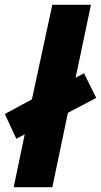

<svg xmlns="http://www.w3.org/2000/svg" viewBox="-30 -780 421 800"><path d="M27 0 73 -220 38 -202 -10 -305 103 -366 188 -760H349L285 -456L320 -475L371 -372L253 -310L188 0Z"/></svg>

Font: Noto Sans Display Extra
Style: Italic
Weight: 800
Italic angle: -12°
Designer: Monotype Design Team
Foundry: Monotype Imaging Inc.
Version: Version 1.900